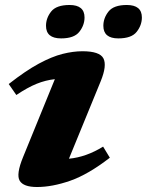

<svg xmlns="http://www.w3.org/2000/svg" viewBox="-20 -737 589 770"><path d="M72.5 -107 200 -419.5Q163 -415.5 127 -401Q91 -386.5 45.5 -356L15 -400Q82.5 -453 135.2 -481.5Q188 -510 230.8 -520.8Q273.5 -531.5 310.5 -531.5Q380 -531.5 394.8 -502.8Q409.5 -474 384 -411.5L256.5 -100.5Q325.5 -107 393.5 -149L420.5 -104.5Q334 -37.5 261.8 -12.2Q189.5 13 128.5 13Q74 13 59 -12.2Q44 -37.5 72.5 -107ZM225 -583Q164.5 -583 164.5 -633.5Q164.5 -664.5 185.2 -690.8Q206 -717 259 -717Q319 -717 319 -667Q319 -636 298.2 -609.5Q277.5 -583 225 -583ZM454.5 -583Q394.5 -583 394.5 -633.5Q394.5 -664.5 415.2 -690.8Q436 -717 488.5 -717Q549 -717 549 -667Q549 -636 528.2 -609.5Q507.5 -583 454.5 -583Z"/></svg>

Font: Newsreader Caption
Style: Bold Italic
Weight: 700
Italic angle: -17°
Designer: Hugues Gentile
Foundry: Production Type
Version: Version 1.001